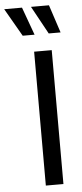

<svg xmlns="http://www.w3.org/2000/svg" viewBox="-124 -967 426 1000"><g transform="rotate(-5 89.0 -467.0)"><path d="M74 -700H166V0H74ZM22 -788 -62 -934H31L84 -788ZM158 -788 78 -934H172L220 -788Z"/></g></svg>

Font: Cabin Condensed
Style: Regular
Weight: 400
Width: 3
Version: Version 2.001